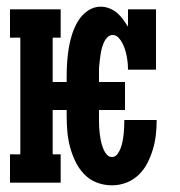

<svg xmlns="http://www.w3.org/2000/svg" viewBox="-20 -548 540 576"><path d="M316 8Q292 8 270 -0.5Q248 -9 232 -26Q216 -43 206 -64Q196 -85 190 -107.5Q184 -130 182 -153.5Q180 -177 180 -200V-218H138V-85H162V0H10V-85H41V-435H10V-520H162V-435H138V-302H180V-320Q180 -341 181.5 -362.5Q183 -384 186.5 -405Q190 -426 196.5 -446Q203 -466 214 -484.5Q225 -503 243 -515.5Q261 -528 282 -528Q295 -528 308 -523Q321 -518 331 -509.5Q341 -501 349 -490Q357 -479 364 -468V-520H448V-339H364Q364 -349 363 -359.5Q362 -370 360 -380Q358 -390 355 -399.5Q352 -409 347.5 -418Q343 -427 335.5 -435Q328 -443 318 -443Q309 -443 302.5 -436.5Q296 -430 292.5 -422.5Q289 -415 286.5 -406.5Q284 -398 282.5 -389.5Q281 -381 280 -372Q279 -363 278 -354.5Q277 -346 277 -337.5Q277 -329 277 -320V-302H355V-218H277V-200Q277 -191 277 -182.5Q277 -174 277.5 -165.5Q278 -157 279 -148.5Q280 -140 281.5 -131.5Q283 -123 285.5 -114.5Q288 -106 291.5 -98Q295 -90 301 -83.5Q307 -77 316 -77Q326 -77 332.5 -86Q339 -95 342.5 -105Q346 -115 348 -125.5Q350 -136 351 -146Q352 -156 352.5 -166.5Q353 -177 353 -188H450V-187Q450 -165 447.5 -143Q445 -121 438.5 -99.5Q432 -78 422 -58.5Q412 -39 396 -23.5Q380 -8 359 0Q338 8 316 8Z"/></svg>

Font: Iosevka Curly Slab Semibold
Style: Regular
Weight: 600
Monospace: yes
Designer: Belleve Invis
Foundry: Belleve Invis
Version: Version 22.1.2; ttfautohint (v1.8.4)